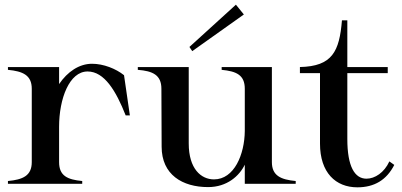

<svg xmlns="http://www.w3.org/2000/svg" viewBox="-20 -787 1722 822"><path d="M233 -93V-244C233 -365 277 -481 355 -481C427 -481 477 -397 518 -293H536L511 -465C476 -493 423 -514 374 -514C319 -514 269 -480 233 -427V-500H14V-488C78 -482 116 -465 116 -407V-93C116 -34 77 -18 14 -12V0H332V-12C269 -18 233 -34 233 -93Z M871 14C952 14 1005 -34 1028 -82V0H1246V-12C1182 -18 1144 -35 1144 -93V-500H929V-488C992 -482 1028 -466 1028 -407V-226C1027 -126 983 -19 896 -19C841 -19 788 -64 788 -173V-500H570V-488C634 -483 671 -466 671 -407L672 -159C672 -39 761 14 871 14ZM1024 -725 990 -767 791 -586 803 -568Z M1264 -474H1350V-172C1350 -48 1417 15 1510 15C1582 15 1635 -16 1668 -81L1647 -96C1625 -48 1585 -22 1549 -22C1499 -22 1467 -73 1467 -192V-474H1640V-500H1467V-700H1444C1433 -567 1403 -503 1264 -500Z"/></svg>

Font: Sprat Medium
Style: Regular
Weight: 500
Designer: Ethan Nakache
Foundry: Collletttivo
Version: Version 2.000;Glyphs 3.2 (3217)